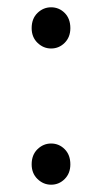

<svg xmlns="http://www.w3.org/2000/svg" viewBox="-20 -489 277 521"><path d="M118.7 -357.4Q97.7 -357.4 81.8 -372.8Q65.9 -388.2 65.9 -412.6Q65.9 -438.5 81.8 -453.9Q97.7 -469.2 118.7 -469.2Q140.1 -469.2 155.5 -453.9Q170.9 -438.5 170.9 -412.6Q170.9 -388.2 155.5 -372.8Q140.1 -357.4 118.7 -357.4ZM118.7 12.2Q97.7 12.2 81.8 -3.2Q65.9 -18.6 65.9 -43Q65.9 -68.8 81.8 -84.2Q97.7 -99.6 118.7 -99.6Q140.1 -99.6 155.5 -84.2Q170.9 -68.8 170.9 -43Q170.9 -18.6 155.5 -3.2Q140.1 12.2 118.7 12.2Z"/></svg>

Font: Varta Light Light
Style: Regular
Weight: 300
Version: Version 1.004